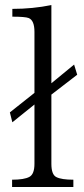

<svg xmlns="http://www.w3.org/2000/svg" viewBox="-20 -749 333 759"><path d="M116.2 -381.8V-623Q116.2 -668.5 93.3 -677.7Q79.6 -683.1 28.8 -683.1V-713.9Q109.4 -713.9 183.1 -729V-419.9L272.9 -493.7L285.2 -453.6L183.1 -375V-101.6Q183.1 -58.1 203.1 -48.8Q223.1 -38.6 270 -38.6V-9.8H27.8V-38.6Q75.7 -38.6 96.2 -49.8Q116.2 -60.5 116.2 -101.6V-335.9L28.8 -265.6L19 -304.7Z"/></svg>

Font: I.MingCP
Style: Regular
Weight: 400
Designer: I.Font Project
Version: Version 8.000; Sep 06, 2022